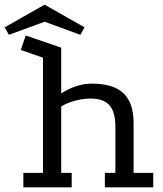

<svg xmlns="http://www.w3.org/2000/svg" viewBox="-79 -802 699 822"><path d="M21 0V-62H105V-555L10 -588L31 -650L183 -598V-402Q248 -444 314 -444Q406 -444 449.5 -403Q493 -362 493 -275V-62H577V0H370V-62H415V-259Q415 -323 389.5 -351.5Q364 -380 309 -380Q276 -380 241 -370.5Q206 -361 183 -346V-62H228V0ZM112 -782 283 -685 265 -653 112 -709 -41 -653 -59 -685Z"/></svg>

Font: Podkova VF Beta
Style: Regular
Weight: 400
Designer: Ilya Yudin
Foundry: Cyreal (www.cyreal.org)
Version: Version 2.100